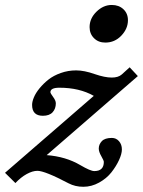

<svg xmlns="http://www.w3.org/2000/svg" viewBox="-72 -712 564 758"><path d="M343.8 -543.9Q316.4 -543.9 299.1 -561.3Q281.7 -578.6 281.7 -605Q281.7 -639.2 308.8 -665.8Q335.9 -692.4 369.1 -692.4Q397.5 -692.4 415.3 -675.5Q433.1 -658.7 433.1 -632.3Q433.1 -598.6 407 -571.3Q380.9 -543.9 343.8 -543.9ZM409.2 -122.1Q409.2 -104.5 397.9 -80.1Q386.7 -55.7 367.9 -31.7Q349.1 -7.8 319.3 8.8Q289.6 25.4 256.8 25.4Q225.1 25.4 198.7 11.7Q105 -37.6 75.7 -37.6Q56.6 -37.6 33.4 -24.9Q10.3 -12.2 -11.2 10.7L-52.2 -29.8L298.3 -333.5Q241.7 -365.7 162.6 -365.7Q127 -365.7 127 -348.1Q127 -343.8 137.7 -329.3Q148.4 -314.9 148.4 -304.2Q148.4 -282.7 135.7 -268.8Q123 -254.9 97.2 -254.9Q54.7 -254.9 54.7 -297.9Q54.7 -310.5 61.8 -327.6Q68.8 -344.7 84 -363.3Q99.1 -381.8 119.1 -397.7Q139.2 -413.6 168 -423.8Q196.8 -434.1 228.5 -434.1Q260.7 -434.1 302.2 -419.4Q341.8 -405.8 369.1 -405.8Q395 -405.8 408.7 -418L439.9 -446.3L472.2 -411.6L112.3 -99.6Q188 -93.8 245.1 -60.1Q285.2 -36.6 300.3 -36.6Q337.9 -36.6 337.9 -72.8Q337.9 -78.1 327.9 -95.5Q317.9 -112.8 317.9 -125.5Q317.9 -141.6 329.8 -154.5Q341.8 -167.5 369.6 -167.5Q386.7 -167.5 397.9 -154.5Q409.2 -141.6 409.2 -122.1Z"/></svg>

Font: Elstob 14pt
Style: Bold Italic
Weight: 700
Italic angle: -20°
Designer: Peter S. Baker
Version: Version 1.015